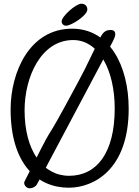

<svg xmlns="http://www.w3.org/2000/svg" viewBox="-20 -992 749 1031"><path d="M449 -941C449 -959 437 -972 417 -972C387 -972 311 -904 311 -877C311 -864 321 -854 335 -854C363 -854 449 -909 449 -941ZM112 -400C112 -578 200 -777 373 -777C511 -777 596 -614 596 -410C596 -170 499 -48 351 -48C210 -48 112 -183 112 -400ZM37 -404C37 -110 181 16 349 16C484 16 671 -82 671 -408C671 -639 568 -838 367 -838C141 -838 37 -608 37 -404ZM112 -18C110 -15 110 -12 110 -9C110 6 126 19 138 19C157 19 173 9 180 -5L585 -768C590 -777 599 -797 599 -807C599 -815 598 -831 574 -831C542 -831 530 -815 510 -774C426 -602 455 -653 330 -423C201 -186 293 -380 112 -18Z"/></svg>

Font: Life Savers
Style: Bold
Weight: 700
Designer: Pablo Impallari, Rodrigo Fuenzalida, Brenda Gallo
Foundry: Pablo Impallari, Rodrigo Fuenzalida, Brenda Gallo
Version: Version 3.000